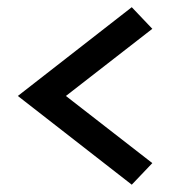

<svg xmlns="http://www.w3.org/2000/svg" viewBox="-20 -611 465 525"><path d="M28.8 -348.6 340.3 -106 396.5 -165 160.2 -348.6 396.5 -532.2 340.3 -591.3Z"/></svg>

Font: Estedad Bold
Style: Regular
Weight: 700
Designer: Amin Abedi
Version: Version 7.3